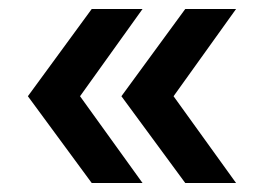

<svg xmlns="http://www.w3.org/2000/svg" viewBox="-20 -481 575 427"><path d="M42 -267 184 -461H297L158 -267L297 -74H184ZM250 -267 392 -461H505L366 -267L505 -74H392Z"/></svg>

Font: Montserrat Alternates SemiBold
Style: Regular
Weight: 600
Designer: Julieta Ulanovsky
Foundry: Julieta Ulanovsky
Version: Version 7.200